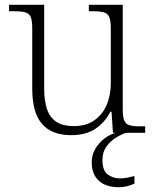

<svg xmlns="http://www.w3.org/2000/svg" viewBox="-20 -556 650 804"><path d="M278 10Q197 10 156 -37Q115 -84 115 -185V-437Q115 -470 108.5 -485Q102 -500 85 -504.5Q68 -509 36 -509H18V-536H165V-184Q165 -138 175.5 -103Q186 -68 213 -48Q240 -28 290 -28Q341 -28 375.5 -52.5Q410 -77 427 -117.5Q444 -158 444 -207V-435Q444 -469 437.5 -484.5Q431 -500 414 -504.5Q397 -509 365 -509H352V-536H494V-99Q494 -66 500.5 -51Q507 -36 522.5 -31.5Q538 -27 566 -27H588V0H453L447 -88H442Q419 -43 379 -16.5Q339 10 278 10ZM478 228Q423 228 393.5 200.5Q364 173 364 123Q364 94 378.5 68.5Q393 43 416 25Q439 7 465 0H508Q489 6 465.5 20.5Q442 35 425.5 58Q409 81 409 114Q409 158 431 174.5Q453 191 482 191Q497 191 510.5 188.5Q524 186 543 181V213Q510 228 478 228Z"/></svg>

Font: Noto Serif Tibetan ExtraLight
Style: Regular
Weight: 200
Designer: Monotype Design Team
Foundry: Monotype Imaging Inc.
Version: Version 2.103; ttfautohint (v1.8.4.7-5d5b)